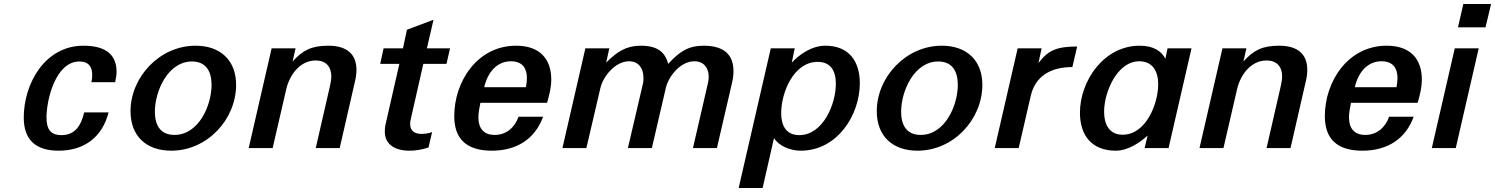

<svg xmlns="http://www.w3.org/2000/svg" viewBox="-20 -742 7491 962"><path d="M99 -153C99 -43 157 13 274 13C403 13 493 -56 524 -179H402C385 -108 353 -65 288 -65C233 -65 213 -95 213 -154C213 -243 259 -434 378 -434C425 -434 442 -406 442 -367C442 -354 441 -342 438 -330H557C561 -349 564 -366 564 -383C564 -481 492 -513 398 -513C205 -513 99 -323 99 -153Z M634 -185C634 -59 714 13 838 13C1019 13 1163 -144 1163 -317C1163 -440 1084 -513 960 -513C779 -513 634 -355 634 -185ZM756 -182C756 -285 821 -434 942 -434C1011 -434 1040 -386 1040 -317C1040 -214 976 -66 854 -66C785 -66 756 -113 756 -182Z M1226 0H1346L1414 -294C1430 -365 1482 -439 1562 -439C1612 -439 1640 -409 1640 -359C1640 -344 1637 -328 1633 -310L1562 0H1682L1759 -336C1764 -356 1766 -375 1766 -392C1766 -470 1719 -513 1625 -513C1540 -513 1497 -490 1446 -434L1461 -500H1341Z M2039 -149 2101 -422H2217L2235 -500H2119L2152 -643L2019 -593L1999 -500H1902L1885 -422H1981L1913 -124C1909 -109 1908 -95 1908 -83C1908 -22 1954 13 2032 13C2061 13 2094 8 2127 -3L2145 -80C2127 -74 2108 -71 2093 -71C2054 -71 2035 -89 2035 -121C2035 -129 2036 -138 2039 -149Z M2256 -160C2256 -52 2311 13 2444 13C2571 13 2661 -47 2701 -157H2578C2560 -105 2518 -66 2459 -66C2399 -66 2377 -104 2377 -154C2377 -177 2382 -203 2387 -227H2721C2732 -265 2742 -303 2742 -344C2742 -443 2688 -513 2566 -513C2371 -513 2256 -333 2256 -160ZM2406 -305C2424 -382 2471 -435 2540 -435C2600 -435 2620 -397 2620 -351C2620 -336 2618 -321 2615 -305Z M2798 0H2918L2988 -300C3001 -358 3062 -435 3132 -435C3180 -435 3204 -399 3204 -353C3204 -343 3204 -333 3201 -321L3126 0H3246L3316 -301C3329 -358 3388 -435 3459 -435C3506 -435 3531 -402 3531 -357C3531 -346 3529 -333 3526 -321L3452 0H3572L3648 -328C3653 -349 3655 -368 3655 -386C3655 -469 3606 -513 3506 -513C3428 -513 3384 -483 3328 -422C3313 -478 3278 -513 3190 -513C3119 -513 3072 -484 3017 -428L3033 -500H2913Z M3681 200H3801L3858 -50C3883 -11 3938 13 3992 13C4175 13 4288 -165 4288 -325C4288 -436 4233 -513 4115 -513C4048 -513 3986 -470 3947 -428L3962 -500H3842ZM3894 -175C3894 -276 3955 -432 4077 -432C4142 -432 4168 -387 4168 -322C4168 -221 4104 -65 3985 -65C3917 -65 3894 -115 3894 -175Z M4373 -185C4373 -59 4453 13 4577 13C4758 13 4902 -144 4902 -317C4902 -440 4823 -513 4699 -513C4518 -513 4373 -355 4373 -185ZM4495 -182C4495 -285 4560 -434 4681 -434C4750 -434 4779 -386 4779 -317C4779 -214 4715 -66 4593 -66C4524 -66 4495 -113 4495 -182Z M4964 0H5084L5145 -264C5168 -360 5244 -406 5353 -406L5377 -509C5277 -509 5232 -491 5183 -426L5199 -500H5079Z M5391 -177C5391 -67 5447 13 5571 13C5633 13 5695 -30 5730 -63L5715 0H5835L5950 -500H5830L5819 -448C5800 -484 5762 -513 5690 -513C5511 -513 5391 -337 5391 -177ZM5512 -182C5512 -282 5578 -435 5688 -435C5755 -435 5783 -385 5783 -320C5783 -222 5722 -67 5605 -67C5535 -67 5512 -123 5512 -182Z M5990 0H6110L6178 -294C6194 -365 6246 -439 6326 -439C6376 -439 6404 -409 6404 -359C6404 -344 6401 -328 6397 -310L6326 0H6446L6523 -336C6528 -356 6530 -375 6530 -392C6530 -470 6483 -513 6389 -513C6304 -513 6261 -490 6210 -434L6225 -500H6105Z M6618 -160C6618 -52 6673 13 6806 13C6933 13 7023 -47 7063 -157H6940C6922 -105 6880 -66 6821 -66C6761 -66 6739 -104 6739 -154C6739 -177 6744 -203 6749 -227H7083C7094 -265 7104 -303 7104 -344C7104 -443 7050 -513 6928 -513C6733 -513 6618 -333 6618 -160ZM6768 -305C6786 -382 6833 -435 6902 -435C6962 -435 6982 -397 6982 -351C6982 -336 6980 -321 6977 -305Z M7423 -605 7451 -722H7312L7285 -605ZM7274 0 7389 -500H7269L7154 0Z"/></svg>

Font: Perun SemiBold Italic
Style: Regular
Weight: 400
Italic angle: -12°
Foundry: Copyright (c) Stefan Peev, Context Ltd, 2016
Version: Version 1.026